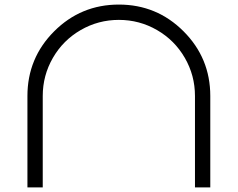

<svg xmlns="http://www.w3.org/2000/svg" viewBox="-20 -820 1040 840"><path d="M900 -400V0H833V-400Q833 -490 788.5 -567Q744 -644 667 -688.5Q590 -733 500 -733Q410 -733 333 -688.5Q256 -644 211.5 -567Q167 -490 167 -400V0H100V-400Q100 -566 217 -683Q334 -800 500 -800Q666 -800 783 -683Q900 -566 900 -400Z"/></svg>

Font: Dune Rise
Style: Regular
Weight: 400
Version: Version 001.000